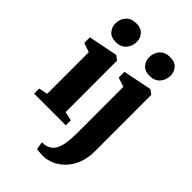

<svg xmlns="http://www.w3.org/2000/svg" viewBox="-298 -886 1232 1232"><g transform="rotate(45 318.0 -270.0)"><path d="M26.5 0V-46L86.5 -58.5V-436L24 -457.5V-508.5L218 -547H226L253 -525.5L253.5 -58.5L314 -46V0ZM161 -604Q119.5 -604 98 -629.2Q76.5 -654.5 76.5 -686.5Q76.5 -727 101 -755Q125.5 -783 172.5 -783H173.5Q215 -783 236.5 -758.5Q258 -734 258 -701.5Q258 -662 233.5 -633Q209 -604 162 -604ZM353 243Q339 243 326.5 242.2Q314 241.5 304.5 240Q295 238.5 290.5 237L283 186Q292 186 306.8 184Q321.5 182 337 174.5Q360.5 163 374.5 138.2Q388.5 113.5 394.8 73.8Q401 34 401 -22.5L400.5 -435.5L337.5 -456.5V-508.5L527.5 -547H536.5L563.5 -525.5L564 -17Q564 48.5 544.5 97.2Q525 146 493.2 178.2Q461.5 210.5 424.5 226.5Q387.5 242.5 353 243ZM467.5 -604Q426 -604 404.5 -629.2Q383 -654.5 383 -686.5Q383 -727 407.5 -755Q432 -783 479 -783H480Q521.5 -783 543 -758.5Q564.5 -734 564.5 -701.5Q564.5 -662 540 -633Q515.5 -604 468.5 -604Z"/></g></svg>

Font: Merriweather 72pt Black
Style: Regular
Weight: 900
Version: Version 2.100